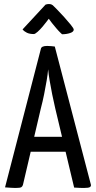

<svg xmlns="http://www.w3.org/2000/svg" viewBox="-20 -931 477 953"><path d="M56 2Q48 2 34 1Q20 0 5 -1L183 -689Q186 -703 214 -703Q224 -703 234.5 -702Q245 -701 252 -700L431 -15Q433 -7 426.5 -2.5Q420 2 396 2Q387 2 375.5 1.5Q364 1 348 0L254 -394Q246 -428 239 -463Q232 -498 226.5 -530.5Q221 -563 219 -587Q217 -563 211.5 -530.5Q206 -498 199 -463Q192 -428 183 -394L94 -14Q92 -6 86 -2Q80 2 56 2ZM108 -178V-252H347V-178ZM288 -761Q288 -761 279.5 -769Q271 -777 260 -790Q249 -803 238.5 -816Q228 -829 222 -838Q222 -838 213.5 -826.5Q205 -815 192 -799.5Q179 -784 166.5 -773Q154 -762 148 -762Q127 -762 113.5 -768.5Q100 -775 92 -785L206 -908Q214 -911 223 -911Q230 -911 236 -908.5Q242 -906 248 -899Q248 -899 263 -884Q278 -869 297 -848Q316 -827 331 -808.5Q346 -790 346 -784Q346 -773 328 -767Q310 -761 288 -761Z"/></svg>

Font: Yanone Kaffeesatz ExtraLight
Style: Regular
Weight: 400
Version: Version 2.003